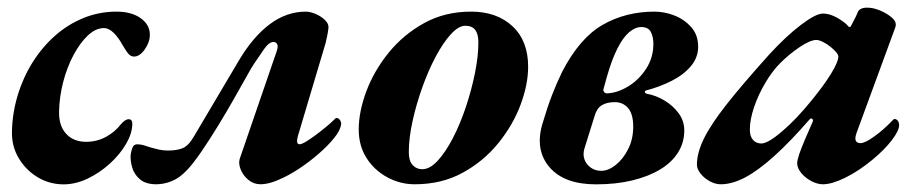

<svg xmlns="http://www.w3.org/2000/svg" viewBox="-20 -463 2389 497"><path d="M144.9 14.2Q108.1 14.2 77.5 -4.2Q46.9 -22.7 28.5 -53.5Q10.1 -84.4 10.9 -122Q11.9 -170.3 25.8 -216.2Q39.6 -262.2 64.3 -301.5Q89 -340.8 122.2 -370.3Q155.3 -399.7 195.9 -416.3Q236.5 -432.9 281.7 -432.9Q320.2 -432.9 344.1 -416Q367.9 -399.1 367.9 -373Q367.9 -353.7 354.7 -335.1Q341.5 -316.6 327.2 -316.6Q319.2 -316.6 313.3 -322.8Q307.4 -329 296.7 -347.2Q287.4 -364.7 274.7 -377.5Q262 -390.3 249.1 -390.3Q227.6 -390.3 207.3 -371.1Q187.1 -352 170.3 -320.5Q153.5 -289 143.6 -250.9Q133.7 -212.8 132.9 -174.3Q132.1 -137.2 151.3 -116.6Q170.4 -95.9 203.1 -95.9Q230.1 -95.9 253.7 -108.4Q277.2 -120.9 293.7 -142.2Q298.2 -147.6 303.4 -151Q308.5 -154.4 312.9 -154.4Q322.5 -154.4 322.5 -143Q322.5 -118.6 306.7 -91.2Q291 -63.7 264.5 -39.6Q238.1 -15.6 206.9 -0.7Q175.7 14.2 144.9 14.2Z M384.5 14Q357.3 14 342.2 1.1Q327.2 -11.8 322.2 -29.4Q317.3 -46.9 318.1 -61.7Q319.7 -73.2 323.1 -81.4Q326.5 -89.5 335.4 -89.5Q343.1 -89.5 352.1 -87Q361 -84.4 371.6 -80.8Q380.9 -78.1 391.9 -75.7Q402.9 -73.3 415 -73.3Q437.5 -73.3 452.8 -79.4Q468.2 -85.6 482.6 -110.9L598.8 -307.1Q635.5 -368.6 678.8 -400.7Q722.1 -432.9 771.7 -432.9Q783 -432.9 797.2 -426.8Q811.4 -420.7 821.2 -411.1Q831.1 -401.5 830.3 -391.2Q829.5 -383.1 827.3 -371.9Q825 -360.8 823 -352.1L751.1 -110.8Q745.2 -89.6 755.5 -89.6Q760.9 -89.6 772.3 -96.5Q783.6 -103.3 797.5 -113.7Q811.4 -124.1 824.3 -134.7Q837.2 -145.4 846 -154.2Q847.3 -155.5 848.4 -156.5Q849.5 -157.5 851.3 -157.5Q856 -157.5 859.6 -152.7Q863.2 -147.9 863.2 -142.1Q862.4 -134.8 857.9 -125.3Q853.3 -115.9 844.5 -105.2Q828.3 -85.2 804.2 -64.4Q780.1 -43.5 753.1 -25.7Q726 -7.9 699.9 3Q673.9 14 654.8 14Q636.7 14 622.9 2.6Q609.1 -8.8 603 -24.4Q596.8 -39.9 600.5 -51.8L696.2 -330.3Q700.6 -343.1 697.4 -348.8Q694.1 -354.4 688.1 -354.4Q676.5 -354.4 663.6 -336Q650.7 -317.6 638.6 -299.3Q632.7 -291.3 618.7 -265.9Q604.6 -240.5 585 -206.1Q565.4 -171.6 543.4 -135.7Q521.4 -99.8 500.9 -69.9Q480.4 -40 464.4 -23Q444.6 -2 424.3 6Q404.1 14 384.5 14Z M1053.7 14Q1015.8 14 982.5 -4.1Q949.2 -22.1 928.9 -53.8Q908.6 -85.6 908.6 -127.7Q908.6 -173.9 928.3 -226.7Q948.1 -279.6 986 -326.5Q1023.9 -373.3 1077.7 -403.1Q1131.4 -432.9 1199.5 -432.9Q1265.9 -432.9 1306.5 -395.2Q1347.1 -357.5 1347.1 -290.3Q1347.1 -244.4 1327.5 -191.8Q1307.8 -139.1 1269.8 -92.3Q1231.8 -45.5 1177.5 -15.8Q1123.2 14 1053.7 14ZM1073 -25Q1092.9 -25 1113.3 -47.3Q1133.7 -69.5 1152.5 -105.9Q1171.3 -142.4 1186 -186.3Q1200.6 -230.1 1209.5 -274Q1218.3 -317.9 1218.3 -353.5Q1218.3 -374.6 1210.2 -385.5Q1202.1 -396.3 1184.3 -396.3Q1167.1 -396.3 1147.1 -374.4Q1127.1 -352.6 1107.9 -316.5Q1088.7 -280.4 1073.1 -236.8Q1057.6 -193.2 1047.9 -149.4Q1038.2 -105.7 1038.2 -69Q1038.2 -46.6 1048.1 -35.8Q1057.9 -25 1073 -25Z M1522.9 14.2Q1440.6 14.2 1402.5 -30.1Q1364.5 -74.4 1383.7 -141.2Q1396.8 -185.4 1408.7 -216.3Q1420.6 -247.2 1435.3 -277.4Q1480.5 -364.7 1540.1 -398.8Q1599.8 -432.9 1674 -432.9Q1699.7 -432.9 1725.5 -423Q1751.3 -413 1769.2 -392.8Q1787.2 -372.6 1787.2 -342.1Q1787.2 -313.8 1768 -291.3Q1748.8 -268.8 1718 -253.4Q1687.2 -237.9 1653.2 -229.1Q1649.2 -228.1 1649.2 -225.2Q1649.2 -222.3 1654.2 -220.3Q1677.7 -216.2 1699.8 -203Q1721.9 -189.8 1736.6 -170Q1751.3 -150.1 1751.3 -125.2Q1751.3 -94.3 1735.3 -68.6Q1719.4 -42.9 1689.2 -24.6Q1659.1 -6.3 1617.1 3.9Q1575 14.2 1522.9 14.2ZM1536.3 -20.8Q1554.5 -20.8 1573.6 -35.8Q1592.7 -50.8 1605.9 -76.8Q1619.1 -102.7 1619.1 -135.3Q1619.1 -167.8 1605.9 -183.2Q1592.6 -198.6 1571.5 -198.6Q1550.7 -198.6 1537.8 -190.6Q1524.8 -182.7 1519.2 -163L1492.7 -78Q1488.3 -63.2 1493 -50.2Q1497.7 -37.3 1509.2 -29.1Q1520.7 -20.8 1536.3 -20.8ZM1551.2 -221.3Q1577.8 -222.4 1605.5 -239Q1633.2 -255.6 1652.2 -284.5Q1671.3 -313.4 1671.3 -349.5Q1671.3 -367.2 1664.8 -380.1Q1658.3 -393 1640 -393Q1624.6 -393 1608.9 -379.9Q1593.2 -366.8 1578.4 -337.9Q1563.6 -309 1550.3 -262L1542.1 -232.1Q1541.1 -227.9 1544.1 -224.5Q1547.1 -221.1 1551.2 -221.3Z M1845.6 14Q1832 14 1817.5 6.3Q1803.1 -1.5 1793.5 -13.5Q1784 -25.6 1784 -36.6Q1784 -66.8 1801.8 -103.7Q1819.7 -140.5 1861 -193Q1902.4 -245.5 1972.3 -323.2Q2015.7 -370.2 2053.8 -399Q2091.9 -427.9 2110.3 -427.9Q2137 -427.9 2169.5 -401.6Q2176.1 -394.2 2177.1 -393.7Q2178 -393.1 2179 -393.1Q2181 -393.1 2181.7 -393.8Q2182.4 -394.5 2185 -399.9Q2192.5 -414.1 2195.5 -420.3Q2198.5 -426.6 2200.4 -431.6Q2205.6 -443.2 2224.7 -443.2Q2240.2 -443.2 2257.4 -436.1Q2274.6 -429 2286.7 -419.1Q2298.8 -409.2 2298.8 -400.1Q2298.8 -394.3 2296.7 -389.8L2197 -118.3Q2188.1 -92.5 2207.5 -92.5Q2219 -92.5 2242.8 -109.6Q2266.7 -126.6 2290.6 -151.6Q2293.4 -154.5 2293.9 -154.7Q2294.3 -155 2295.5 -155Q2300.3 -155 2303.9 -150.5Q2307.4 -145.9 2307.4 -139.1Q2307.4 -124.7 2288.5 -100.1Q2269.6 -75.5 2239.8 -50.7Q2203.6 -20.6 2168.6 -3.3Q2133.5 14 2110.3 14Q2095.4 14 2079.7 5.5Q2063.9 -2.9 2053.7 -15.6Q2043.5 -28.3 2043.5 -40.6Q2043.5 -47.5 2048.7 -63.6Q2050.5 -69.3 2054.4 -79.2Q2058.3 -89 2063.1 -100.6Q2067.9 -112.2 2073.4 -124.2Q2078.9 -136.2 2083.4 -147.3Q2086 -152.5 2082.6 -155.1Q2079.2 -157.8 2076.5 -154.9Q2025.3 -95.9 1983.5 -58.4Q1941.6 -20.8 1908.2 -3.4Q1874.8 14 1845.6 14ZM1950.8 -91.6Q1967.9 -91.6 2004.8 -123.2Q2041.8 -154.8 2080.4 -202.6Q2112.6 -241.7 2131.4 -272.5Q2150.1 -303.4 2150.1 -316.4Q2150.1 -325.3 2129.7 -342Q2120.4 -349.5 2110.1 -354.5Q2099.9 -359.6 2093.2 -359.6Q2077.7 -359.6 2050.7 -341.6Q2023.7 -323.6 2000.2 -300.2Q1979.5 -279.7 1961.4 -249.1Q1943.2 -218.5 1932.1 -186.1Q1921 -153.6 1921 -127.3Q1921 -110.6 1929 -101.1Q1937 -91.6 1950.8 -91.6Z"/></svg>

Font: EB Garamond
Style: Italic
Weight: 400
Italic angle: -17.2°
Designer: Georg Duffner and Octavio Pardo
Foundry: Georg Duffner
Version: Version 1.001